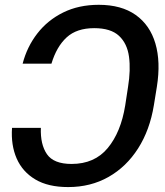

<svg xmlns="http://www.w3.org/2000/svg" viewBox="-20 -757 677 787"><path d="M29.3 -232.9H147.5Q145 -164.6 172.6 -124.8Q200.2 -85 273.4 -85Q367.7 -85 421.6 -150.1Q475.6 -215.3 493.2 -324.7L504.9 -401.4Q516.1 -470.2 508.8 -524.4Q501.5 -578.6 467.8 -610.1Q434.1 -641.6 366.2 -641.6Q294.4 -641.6 253.2 -603.8Q211.9 -565.9 190.9 -496.1H72.8Q90.8 -565.4 133.1 -619.9Q175.3 -674.3 239 -705.8Q302.7 -737.3 384.8 -737.3Q477.5 -737.3 536.1 -695.8Q594.7 -654.3 616.9 -578.9Q639.2 -503.4 623 -401.4L610.8 -326.2Q594.2 -224.1 546.1 -148.7Q498 -73.2 424.8 -31.7Q351.6 9.8 259.3 9.8Q177.2 9.8 124.8 -21.5Q72.3 -52.7 48.3 -107.4Q24.4 -162.1 29.3 -232.9Z"/></svg>

Font: Inter Display Medium
Style: Italic
Weight: 500
Italic angle: -9.39999°
Designer: Rasmus Andersson
Foundry: rsms
Version: Version 4.000;git-a52131595